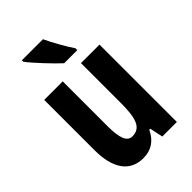

<svg xmlns="http://www.w3.org/2000/svg" viewBox="-229 -858 960 960"><g transform="rotate(-45 250.5 -378.0)"><path d="M264 -766H115V-756C141 -720 219 -638 254 -606H347V-619C325 -650 283 -724 264 -766ZM445 -547H314V-269C314 -164 301 -106 237 -106C200 -106 185 -147 185 -229V-547H54V-191C54 -65 102 10 199 10C255 10 295 -17 320 -70H327L342 0H445Z"/></g></svg>

Font: Noto Sans Lao Looped ExtraCondensed
Style: Bold
Weight: 700
Width: 2
Designer: Mark Frömberg, Ben Mitchell
Foundry: The Fontpad Ltd
Version: Version 1.002